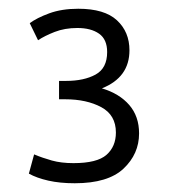

<svg xmlns="http://www.w3.org/2000/svg" viewBox="-20 -847 399 439"><path d="M151 -428Q117 -428 90.5 -434Q64 -440 46 -450L58 -494Q77 -486 98.5 -480Q120 -474 148 -474Q202 -474 223.5 -493Q245 -512 245 -544Q245 -584 211.5 -602Q178 -620 129 -620H115V-662H131Q172 -662 198.5 -676.5Q225 -691 225 -728Q225 -757 206.5 -770Q188 -783 157 -783Q128 -783 105 -774Q82 -765 67 -755L48 -794Q64 -806 92.5 -816.5Q121 -827 159 -827Q219 -827 247.5 -800.5Q276 -774 276 -732Q276 -670 213 -645Q253 -633 275.5 -607Q298 -581 298 -542Q298 -495 262.5 -461.5Q227 -428 151 -428Z"/></svg>

Font: Ubuntu Sans Light
Style: Regular
Weight: 300
Designer: Dalton Maag Ltd
Foundry: Dalton Maag Ltd
Version: Version 1.006; ttfautohint (v1.8.4.7-5d5b)